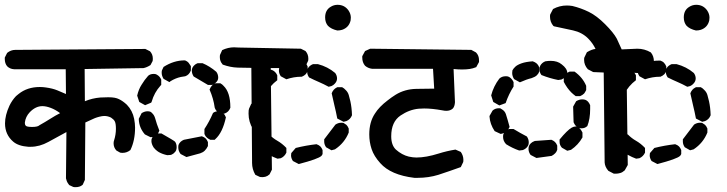

<svg xmlns="http://www.w3.org/2000/svg" viewBox="-20 -775 3040 803"><path d="M108.4 -161.1Q103.5 -161.1 98.6 -161.1Q56.6 -164.1 35.2 -182.6Q1 -211.9 1 -258.8Q1 -293 19.5 -333Q30.3 -355.5 46.9 -373L57.6 -381.8Q93.8 -411.1 146.5 -411.1Q159.2 -411.1 171.9 -409.2Q200.2 -405.3 220.2 -397Q240.2 -388.7 255.9 -381.8L254.9 -485.4H39.1Q21.5 -486.3 9.8 -498Q0 -509.8 0 -528.3Q0 -530.3 0 -534.2L9.8 -553.7Q25.4 -566.4 43.9 -566.4Q46.9 -566.4 49.8 -566.4L587.9 -570.3L607.4 -560.5Q619.1 -547.9 619.1 -530.3Q619.1 -522.5 618.2 -519.5L609.4 -502.9Q594.7 -493.2 580.1 -490.2L334 -486.3L335 -351.6Q365.2 -364.3 399.4 -367.2Q416 -368.2 432.6 -368.2Q449.2 -368.2 459.5 -366.2Q469.7 -364.3 477.5 -360.4Q494.1 -352.5 510.7 -336.9Q534.2 -312.5 541 -278.3Q544.9 -257.8 544.9 -241.2Q544.9 -187.5 525.4 -147.5Q510.7 -135.7 493.2 -135.7Q485.4 -135.7 482.4 -136.7L466.8 -145.5Q455.1 -158.2 455.1 -175.8Q455.1 -182.6 457 -187.5Q464.8 -211.9 464.8 -236.3Q464.8 -258.8 460 -267.6Q458 -271.5 454.1 -275.4L444.3 -283.2Q430.7 -290 416 -290Q411.1 -290 406.2 -289.1Q384.8 -285.2 368.7 -277.3Q352.5 -269.5 336.9 -262.7L335 -22.5L326.2 -2.9L324.2 -1Q313.5 7.8 295.9 7.8Q289.1 7.8 286.1 6.8L269.5 -1Q261.7 -10.7 259.3 -17.6Q256.8 -24.4 255.9 -29.3L257.8 -222.7Q219.7 -202.1 182.6 -181.6Q145.5 -161.1 108.4 -161.1ZM157.2 -331.1Q128.9 -331.1 104.5 -305.7Q86.9 -287.1 84 -262.7Q84 -260.7 84 -259.8Q84 -252.9 87.9 -249Q92.8 -244.1 114.3 -244.1Q135.7 -244.1 143.6 -250Q143.6 -250 144.5 -251Q168.9 -264.6 190.4 -278.3Q211.9 -292 231.4 -301.8Q211.9 -316.4 192.4 -323.7Q172.9 -331.1 157.2 -331.1Z M1034.2 -93.8Q1034.2 -96.7 1034.2 -100.6L1031.2 -491.2Q1004.9 -491.2 974.1 -492.2Q943.4 -493.2 911.1 -504.9L910.2 -506.8Q899.4 -518.6 899.4 -536.1Q899.4 -543.9 900.4 -545.9L909.2 -565.4Q933.6 -577.1 959 -577.1Q967.8 -577.1 977.5 -576.2L1238.3 -571.3L1257.8 -561.5Q1269.5 -547.9 1269.5 -530.3Q1269.5 -522.5 1268.6 -520.5L1259.8 -502Q1245.1 -491.2 1228.5 -490.2H1112.3L1117.2 -65.4L1107.4 -45.9Q1098.6 -38.1 1090.8 -36.1Q1083 -34.2 1078.1 -34.2Q1068.4 -34.2 1066.4 -35.2L1047.9 -43.9Q1034.2 -67.4 1034.2 -93.8ZM735.4 -130.9Q725.6 -143.6 725.6 -158.2Q725.6 -166 726.6 -168.9Q732.4 -183.6 749 -190.4Q786.1 -197.3 824.2 -205.1Q835 -201.2 840.3 -195.8Q845.7 -190.4 849.6 -180.7V-164.1Q843.8 -152.3 836.4 -145Q829.1 -137.7 817.4 -133.8L759.8 -118.2ZM644.5 -138.7Q637.7 -142.6 629.4 -150.4Q621.1 -158.2 617.2 -168Q613.3 -177.7 613.3 -183.6Q613.3 -192.4 614.3 -194.3Q620.1 -210 635.7 -215.8L637.7 -216.8H655.3Q707 -187.5 711.9 -182.6Q718.8 -173.8 718.8 -159.2Q718.8 -152.3 716.8 -147Q714.8 -141.6 711.4 -138.7Q708 -135.7 707 -134.3Q706.1 -132.8 704.6 -132.3Q703.1 -131.8 702.1 -130.9Q696.3 -127 693.4 -127L679.7 -126Q660.2 -129.9 644.5 -138.7ZM835 -214.8V-235.4Q855.5 -266.6 870.1 -300.8L871.1 -302.7Q879.9 -309.6 892.6 -309.6Q905.3 -309.6 915 -299.8Q920.9 -294.9 924.8 -284.2Q911.1 -220.7 880.9 -193.4L877.9 -190.4H859.4Q849.6 -195.3 846.2 -198.7Q842.8 -202.1 840.8 -204.1Q837.9 -208 835 -214.8ZM596.7 -309.6Q603.5 -309.6 607.9 -308.1Q612.3 -306.6 616.2 -301.8Q625 -293.9 628.9 -280.3Q634.8 -257.8 646.5 -228.5Q641.6 -216.8 637.7 -212.9Q630.9 -206.1 622.1 -202.1L609.4 -201.2L585.9 -212.9Q561.5 -241.2 560.5 -276.4V-278.3L572.3 -301.8Q585 -309.6 596.7 -309.6ZM898.4 -426.8H901.4Q910.2 -421.9 915 -416Q943.4 -388.7 943.4 -326.2V-324.2Q936.5 -306.6 920.9 -300.8L918.9 -299.8H902.3Q884.8 -306.6 878.9 -322.3L877.9 -325.2Q873 -362.3 856.4 -400.4Q861.3 -412.1 866.7 -417.5Q872.1 -422.9 881.8 -426.8ZM622.1 -465.8Q628.9 -465.8 631.3 -464.8Q633.8 -463.9 635.7 -462.9Q637.7 -461.9 638.7 -460.9Q648.4 -455.1 654.3 -442.4V-419.9L651.4 -417Q625 -387.7 614.3 -349.6L612.3 -345.7L586.9 -335L562.5 -348.6L553.7 -375Q559.6 -401.4 572.3 -420.9Q584 -440.4 599.6 -458Q608.4 -465.8 622.1 -465.8ZM795.9 -504.9Q799.8 -507.8 806.6 -510.7H827.1Q857.4 -498 884.8 -474.6Q892.6 -463.9 892.6 -450.2Q892.6 -438.5 882.8 -429.7Q877.9 -423.8 868.2 -419.9H849.6L790 -455.1Q782.2 -466.8 782.2 -480.5Q782.2 -494.1 795.9 -504.9ZM656.2 -470.7Q656.2 -477.5 657.2 -480.5L664.1 -495.1Q707 -522.5 752 -522.5H753.9Q763.7 -518.6 768.6 -512.7L777.3 -500L778.3 -498V-480.5Q771.5 -461.9 754.9 -456.1L736.3 -453.1Q713.9 -448.2 693.4 -435.5L688.5 -431.6L664.1 -445.3Q656.2 -458 656.2 -470.7Z M1197.3 -125Q1197.3 -128.9 1198.2 -134.8L1216.8 -156.2Q1259.8 -167 1303.7 -171.9Q1314.5 -168 1319.8 -162.6Q1325.2 -157.2 1329.1 -147.5V-130.9Q1327.1 -126 1324.2 -123Q1311.5 -110.4 1229.5 -88.9L1205.1 -101.6Q1197.3 -113.3 1197.3 -125ZM1062.5 -181.6Q1062.5 -193.4 1072.3 -203.1Q1077.1 -209 1086.9 -212.9H1105.5Q1122.1 -196.3 1139.6 -186.5Q1160.2 -174.8 1177.7 -156.2V-136.7Q1169.9 -120.1 1154.3 -113.3L1140.6 -111.3Q1105.5 -124 1075.2 -148.4Q1062.5 -163.1 1062.5 -181.6ZM1335.9 -182.6Q1335.9 -186.5 1335.9 -192.4L1382.8 -253.9Q1394.5 -261.7 1407.2 -261.7Q1414.1 -261.7 1417 -260.7L1428.7 -252.9Q1434.6 -247.1 1438.5 -237.3V-220.7Q1420.9 -176.8 1380.9 -150.4L1366.2 -146.5L1343.8 -159.2Q1335.9 -170.9 1335.9 -182.6ZM1019.5 -299.8Q1019.5 -316.4 1021.5 -320.3L1030.3 -339.8L1032.2 -341.8Q1043 -350.6 1058.6 -350.6Q1064.5 -350.6 1066.9 -349.6Q1069.3 -348.6 1070.8 -348.1Q1072.3 -347.7 1074.2 -345.7Q1084 -339.8 1089.8 -326.2V-324.2Q1089.8 -290 1100.6 -249Q1092.8 -231.4 1078.1 -224.6L1077.1 -223.6L1061.5 -222.7L1038.1 -234.4Q1019.5 -265.6 1019.5 -299.8ZM1390.6 -410.2H1411.1Q1419.9 -405.3 1424.8 -399.4Q1434.6 -390.6 1438.5 -377.9Q1442.4 -365.2 1445.3 -351.6Q1451.2 -325.2 1452.1 -293Q1445.3 -275.4 1428.7 -268.6L1417 -265.6L1390.6 -279.3Q1384.8 -309.6 1378.9 -333Q1373 -356.4 1367.2 -384.8Q1374 -402.3 1388.7 -409.2ZM1108.4 -483.4Q1115.2 -483.4 1117.2 -482.4Q1131.8 -476.6 1138.7 -461.9L1139.6 -460V-439.5Q1108.4 -416 1091.8 -382.8Q1085 -377 1080.1 -376Q1073.2 -374 1069.3 -374Q1060.5 -374 1055.2 -376Q1049.8 -377.9 1045.9 -381.8Q1039.1 -388.7 1035.2 -397.5L1033.2 -411.1Q1040 -442.4 1061.5 -462.9Q1083 -483.4 1108.4 -483.4ZM1264.6 -474.6Q1264.6 -481.4 1265.6 -483.9Q1266.6 -486.3 1267.6 -489.3Q1274.4 -501 1289.1 -506.8H1309.6Q1350.6 -496.1 1381.8 -469.7Q1389.6 -459 1389.6 -446.8Q1389.6 -434.6 1379.9 -424.8Q1375 -418.9 1366.2 -415L1354.5 -412.1Q1333 -423.8 1313.5 -432.1Q1293.9 -440.4 1272.5 -451.2Q1264.6 -462.9 1264.6 -474.6ZM1146.5 -479.5Q1146.5 -483.4 1147.5 -490.2L1150.4 -493.2Q1185.5 -521.5 1234.4 -521.5Q1237.3 -521.5 1242.2 -521.5Q1252 -517.6 1255.9 -513.7Q1262.7 -506.8 1266.6 -497.1V-478.5Q1262.7 -468.8 1258.8 -464.8Q1252 -458 1242.2 -454.1H1240.2Q1209 -454.1 1177.7 -443.4L1154.3 -456.1Q1146.5 -467.8 1146.5 -479.5ZM1339.8 -702.1Q1339.8 -732.4 1362.3 -746.1Q1376 -754.9 1391.6 -754.9Q1420.9 -754.9 1437.5 -731.4Q1447.3 -716.8 1447.3 -701.2Q1447.3 -695.3 1446.3 -689.5Q1439.5 -660.2 1411.1 -650.4Q1401.4 -647.5 1391.6 -647.5H1390.6Q1365.2 -653.3 1351.6 -667Q1339.8 -680.7 1339.8 -702.1Z M1524.4 -212.9Q1524.4 -264.6 1547.9 -299.8Q1565.4 -328.1 1601.6 -355.5Q1616.2 -367.2 1634.8 -378.9Q1672.9 -402.3 1720.7 -403.3Q1760.7 -404.3 1795.9 -404.3L1791 -487.3H1536.1Q1519.5 -489.3 1506.8 -500Q1495.1 -513.7 1495.1 -534.2Q1495.1 -536.1 1495.1 -540L1506.8 -561.5L1528.3 -571.3L1951.2 -566.4L1970.7 -555.7Q1983.4 -543 1983.4 -523.4Q1983.4 -520.5 1983.4 -515.6L1971.7 -494.1L1968.8 -493.2Q1949.2 -484.4 1912.1 -484.4Q1896.5 -484.4 1877 -486.3L1882.8 -347.7Q1881.8 -330.1 1874 -321.3Q1863.3 -311.5 1846.7 -311.5Q1838.9 -311.5 1830.1 -313.5Q1787.1 -321.3 1753.9 -321.3Q1742.2 -321.3 1730.5 -320.3Q1691.4 -316.4 1655.3 -292Q1616.2 -265.6 1616.2 -205.1Q1616.2 -168 1635.7 -149.4Q1661.1 -127 1689.5 -120.1Q1707 -116.2 1721.7 -116.2Q1761.7 -116.2 1814.5 -132.8Q1848.6 -143.6 1884.8 -149.4L1907.2 -139.6Q1918 -124 1918 -106.4Q1918 -98.6 1917 -96.7L1907.2 -76.2Q1858.4 -58.6 1813.5 -43.9Q1772.5 -31.2 1726.6 -31.2Q1716.8 -31.2 1712.9 -31.2Q1614.3 -43 1570.3 -92.8Q1543.9 -122.1 1534.2 -151.4Q1524.4 -180.7 1524.4 -212.9Z M2422.9 -524.4Q2422.9 -532.2 2423.8 -534.2L2434.6 -556.6Q2456.1 -569.3 2470.7 -570.3Q2459 -594.7 2439.5 -614.3Q2414.1 -639.6 2376.5 -647.9Q2338.9 -656.2 2296.9 -665L2293.9 -667Q2280.3 -683.6 2280.3 -705.1Q2280.3 -712.9 2281.2 -714.8L2293 -737.3Q2320.3 -752 2350.6 -752Q2361.3 -752 2374 -750Q2410.2 -741.2 2442.9 -725.1Q2475.6 -709 2510.7 -673.8Q2545.9 -638.7 2559.6 -613.3Q2570.3 -590.8 2580.1 -568.4L2645.5 -571.3Q2675.8 -571.3 2702.1 -555.7Q2714.8 -540 2714.8 -518.6Q2714.8 -515.6 2714.8 -509.8L2703.1 -486.3Q2675.8 -469.7 2645.5 -469.7Q2636.7 -469.7 2627 -471.7L2600.6 -470.7L2605.5 -85L2592.8 -62.5Q2583 -53.7 2573.7 -51.3Q2564.5 -48.8 2558.6 -48.8Q2552.7 -48.8 2546.9 -48.8L2524.4 -60.5Q2509.8 -77.1 2508.8 -95.7L2504.9 -471.7L2460.9 -473.6L2438.5 -485.4Q2422.9 -502.9 2422.9 -524.4ZM2199.2 -127Q2190.4 -138.7 2190.4 -152.3Q2190.4 -159.2 2192.4 -164.6Q2194.3 -169.9 2200.2 -175.8Q2206.1 -181.6 2216.8 -185.5Q2250 -187.5 2286.1 -190.4Q2303.7 -183.6 2309.6 -168L2310.5 -166V-148.4Q2306.6 -137.7 2301.8 -133.8Q2294.9 -127 2287.1 -123L2223.6 -114.3ZM2096.7 -171.9Q2084 -185.5 2084 -202.1Q2084 -210 2085 -212.9Q2090.8 -228.5 2109.4 -235.4H2127.9Q2155.3 -218.8 2183.6 -204.1Q2191.4 -192.4 2191.4 -179.7Q2191.4 -172.9 2189.5 -168Q2187.5 -163.1 2182.1 -157.2Q2176.8 -151.4 2167 -147.5L2151.4 -145.5Q2123 -155.3 2096.7 -171.9ZM2320.3 -181.6Q2320.3 -185.5 2320.3 -191.4Q2352.5 -230.5 2371.1 -241.2Q2379.9 -246.1 2387.7 -246.1Q2396.5 -246.1 2406.2 -236.3Q2411.1 -230.5 2416 -220.7V-200.2Q2398.4 -168.9 2368.2 -148.4L2352.5 -144.5L2330.1 -157.2Q2320.3 -168 2320.3 -181.6ZM2066.4 -322.3Q2071.3 -322.3 2073.7 -321.3Q2076.2 -320.3 2078.1 -318.4Q2090.8 -311.5 2095.7 -297.9Q2103.5 -273.4 2111.3 -244.1Q2106.4 -233.4 2100.6 -227.5Q2094.7 -221.7 2085.9 -217.8L2074.2 -214.8L2048.8 -226.6Q2029.3 -255.9 2027.3 -287.1V-290L2040 -312.5Q2050.8 -322.3 2066.4 -322.3ZM2389.6 -351.6Q2402.3 -359.4 2415 -359.4Q2422.9 -359.4 2428.2 -357.4Q2433.6 -355.5 2439 -350.1Q2444.3 -344.7 2448.2 -335Q2448.2 -326.2 2448.2 -319.3Q2448.2 -277.3 2436.5 -248L2435.5 -247.1Q2425.8 -238.3 2412.1 -238.3Q2399.4 -238.3 2388.7 -248Q2382.8 -253.9 2378.9 -263.7L2377 -329.1ZM2094.7 -456.1Q2101.6 -456.1 2104.5 -455.1Q2107.4 -454.1 2109.4 -453.1Q2121.1 -446.3 2127.9 -431.6V-413.1Q2107.4 -380.9 2094.7 -343.8L2068.4 -334L2043 -348.6L2034.2 -376Q2043.9 -414.1 2068.4 -446.3Q2079.1 -456.1 2094.7 -456.1ZM2337.9 -432.6V-450.2Q2344.7 -468.8 2360.4 -474.6L2362.3 -475.6H2382.8Q2417 -451.2 2431.6 -416V-398.4Q2426.8 -388.7 2422.9 -383.8Q2416 -377 2406.2 -373H2387.7Q2377 -380.9 2369.1 -388.7Q2351.6 -406.2 2337.9 -432.6ZM2122.1 -469.7Q2122.1 -476.6 2123 -480.5Q2127 -488.3 2135.3 -496.1Q2143.6 -503.9 2161.6 -510.3Q2179.7 -516.6 2208 -518.6Q2228.5 -511.7 2234.4 -495.1L2235.4 -493.2V-475.6Q2232.4 -466.8 2225.1 -460Q2217.8 -453.1 2203.1 -448.2Q2182.6 -443.4 2154.3 -430.7L2129.9 -444.3Q2122.1 -457 2122.1 -469.7ZM2243.2 -462.9Q2236.3 -472.7 2236.3 -485.4Q2236.3 -492.2 2237.3 -494.6Q2238.3 -497.1 2239.3 -500Q2246.1 -512.7 2260.7 -518.6Q2273.4 -520.5 2283.2 -520.5Q2311.5 -520.5 2329.1 -505.9Q2352.5 -488.3 2352.5 -469.7Q2352.5 -461.9 2342.8 -452.1Q2336.9 -446.3 2328.1 -442.4L2314.5 -440.4Q2279.3 -447.3 2245.1 -460.9Z M2697.3 -125Q2697.3 -128.9 2698.2 -134.8L2716.8 -156.2Q2759.8 -167 2803.7 -171.9Q2814.5 -168 2819.8 -162.6Q2825.2 -157.2 2829.1 -147.5V-130.9Q2827.1 -126 2824.2 -123Q2811.5 -110.4 2729.5 -88.9L2705.1 -101.6Q2697.3 -113.3 2697.3 -125ZM2562.5 -181.6Q2562.5 -193.4 2572.3 -203.1Q2577.1 -209 2586.9 -212.9H2605.5Q2622.1 -196.3 2639.6 -186.5Q2660.2 -174.8 2677.7 -156.2V-136.7Q2669.9 -120.1 2654.3 -113.3L2640.6 -111.3Q2605.5 -124 2575.2 -148.4Q2562.5 -163.1 2562.5 -181.6ZM2835.9 -182.6Q2835.9 -186.5 2835.9 -192.4L2882.8 -253.9Q2894.5 -261.7 2907.2 -261.7Q2914.1 -261.7 2917 -260.7L2928.7 -252.9Q2934.6 -247.1 2938.5 -237.3V-220.7Q2920.9 -176.8 2880.9 -150.4L2866.2 -146.5L2843.8 -159.2Q2835.9 -170.9 2835.9 -182.6ZM2519.5 -299.8Q2519.5 -316.4 2521.5 -320.3L2530.3 -339.8L2532.2 -341.8Q2543 -350.6 2558.6 -350.6Q2564.5 -350.6 2566.9 -349.6Q2569.3 -348.6 2570.8 -348.1Q2572.3 -347.7 2574.2 -345.7Q2584 -339.8 2589.8 -326.2V-324.2Q2589.8 -290 2600.6 -249Q2592.8 -231.4 2578.1 -224.6L2577.1 -223.6L2561.5 -222.7L2538.1 -234.4Q2519.5 -265.6 2519.5 -299.8ZM2890.6 -410.2H2911.1Q2919.9 -405.3 2924.8 -399.4Q2934.6 -390.6 2938.5 -377.9Q2942.4 -365.2 2945.3 -351.6Q2951.2 -325.2 2952.1 -293Q2945.3 -275.4 2928.7 -268.6L2917 -265.6L2890.6 -279.3Q2884.8 -309.6 2878.9 -333Q2873 -356.4 2867.2 -384.8Q2874 -402.3 2888.7 -409.2ZM2608.4 -483.4Q2615.2 -483.4 2617.2 -482.4Q2631.8 -476.6 2638.7 -461.9L2639.6 -460V-439.5Q2608.4 -416 2591.8 -382.8Q2585 -377 2580.1 -376Q2573.2 -374 2569.3 -374Q2560.5 -374 2555.2 -376Q2549.8 -377.9 2545.9 -381.8Q2539.1 -388.7 2535.2 -397.5L2533.2 -411.1Q2540 -442.4 2561.5 -462.9Q2583 -483.4 2608.4 -483.4ZM2764.6 -474.6Q2764.6 -481.4 2765.6 -483.9Q2766.6 -486.3 2767.6 -489.3Q2774.4 -501 2789.1 -506.8H2809.6Q2850.6 -496.1 2881.8 -469.7Q2889.6 -459 2889.6 -446.8Q2889.6 -434.6 2879.9 -424.8Q2875 -418.9 2866.2 -415L2854.5 -412.1Q2833 -423.8 2813.5 -432.1Q2793.9 -440.4 2772.5 -451.2Q2764.6 -462.9 2764.6 -474.6ZM2646.5 -479.5Q2646.5 -483.4 2647.5 -490.2L2650.4 -493.2Q2685.5 -521.5 2734.4 -521.5Q2737.3 -521.5 2742.2 -521.5Q2752 -517.6 2755.9 -513.7Q2762.7 -506.8 2766.6 -497.1V-478.5Q2762.7 -468.8 2758.8 -464.8Q2752 -458 2742.2 -454.1H2740.2Q2709 -454.1 2677.7 -443.4L2654.3 -456.1Q2646.5 -467.8 2646.5 -479.5ZM2839.8 -702.1Q2839.8 -732.4 2862.3 -746.1Q2876 -754.9 2891.6 -754.9Q2920.9 -754.9 2937.5 -731.4Q2947.3 -716.8 2947.3 -701.2Q2947.3 -695.3 2946.3 -689.5Q2939.5 -660.2 2911.1 -650.4Q2901.4 -647.5 2891.6 -647.5H2890.6Q2865.2 -653.3 2851.6 -667Q2839.8 -680.7 2839.8 -702.1Z"/></svg>

Font: JasonHandwriting2
Style: SemiBold
Weight: 600
Version: Version 1.04.7